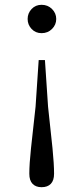

<svg xmlns="http://www.w3.org/2000/svg" viewBox="-20 -551 348 799"><path d="M153 -531Q179 -531 196.5 -513.5Q214 -496 214 -472Q214 -448 196.5 -430.5Q179 -413 153 -413Q128 -413 111.5 -430.5Q95 -448 95 -472Q95 -496 111.5 -513.5Q128 -531 153 -531ZM153 228Q129 228 115.5 214Q102 200 102 172Q102 132 109 66Q116 0 128 -107L141 -301H167L180 -107Q192 0 198.5 66Q205 132 205 172Q205 200 191.5 214Q178 228 153 228Z"/></svg>

Font: Noto Serif SC
Style: Regular
Weight: 400
Designer: Ryoko NISHIZUKA 西塚涼子 (kana & ideographs); Frank Grießhammer (Latin, Greek & Cyrillic); Wenlong ZHANG 张文龙 (bopomofo); San
Foundry: Adobe
Version: Version 2.002-H1;hotconv 1.1.0;makeotfexe 2.6.0